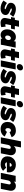

<svg xmlns="http://www.w3.org/2000/svg" viewBox="3059 -3939 867 7071"><g transform="rotate(90 3492.5 -403.5)"><path d="M-23 -98 67 -226Q118 -186 168 -164Q218 -142 259 -142Q296 -142 296 -164Q296 -173 282.5 -179.5Q269 -186 235 -199Q184 -218 148.5 -236Q113 -254 86 -286.5Q59 -319 59 -366Q59 -421 88 -464Q117 -507 169.5 -531Q222 -555 290 -555Q362 -555 435.5 -529.5Q509 -504 574 -457L478 -331Q425 -366 378.5 -386Q332 -406 301 -406Q287 -406 278 -400Q269 -394 269 -384Q269 -373 284.5 -365Q300 -357 337 -342Q388 -322 423 -304Q458 -286 484 -254.5Q510 -223 510 -176Q510 -122 480.5 -80Q451 -38 398 -14.5Q345 9 276 9Q192 9 114 -19Q36 -47 -23 -98Z M849 -201Q847 -189 847 -186Q847 -162 873 -164Q895 -164 937 -181L957 -20Q928 -5 885 2.5Q842 10 800 10Q716 10 667 -32.5Q618 -75 618 -144Q618 -166 622 -185L660 -375H585L613 -517H688L719 -670H943L912 -517H1040L1012 -375H884Z M1037 -229Q1037 -319 1074.5 -393.5Q1112 -468 1176.5 -511.5Q1241 -555 1319 -555Q1371 -555 1410.5 -534.5Q1450 -514 1473 -475L1487 -547H1712L1603 0H1378L1389 -54Q1321 8 1239 8Q1180 8 1134 -22Q1088 -52 1062.5 -106Q1037 -160 1037 -229ZM1432 -288Q1432 -326 1413 -348.5Q1394 -371 1362 -371Q1321 -371 1292.5 -333.5Q1264 -296 1264 -244Q1264 -204 1281.5 -182Q1299 -160 1331 -160Q1358 -160 1381.5 -177.5Q1405 -195 1418.5 -224.5Q1432 -254 1432 -288Z M2006 -201Q2004 -189 2004 -186Q2004 -162 2030 -164Q2052 -164 2094 -181L2114 -20Q2085 -5 2042 2.5Q1999 10 1957 10Q1873 10 1824 -32.5Q1775 -75 1775 -144Q1775 -166 1779 -185L1817 -375H1742L1770 -517H1845L1876 -670H2100L2069 -517H2197L2169 -375H2041Z M2550 -724Q2550 -686 2531.5 -655Q2513 -624 2481 -606.5Q2449 -589 2411 -589Q2368 -589 2342.5 -614.5Q2317 -640 2317 -682Q2317 -720 2335.5 -751Q2354 -782 2386 -799.5Q2418 -817 2456 -817Q2499 -817 2524.5 -791.5Q2550 -766 2550 -724ZM2515 -547 2406 0H2181L2290 -547Z M2493 -98 2583 -226Q2634 -186 2684 -164Q2734 -142 2775 -142Q2812 -142 2812 -164Q2812 -173 2798.5 -179.5Q2785 -186 2751 -199Q2700 -218 2664.5 -236Q2629 -254 2602 -286.5Q2575 -319 2575 -366Q2575 -421 2604 -464Q2633 -507 2685.5 -531Q2738 -555 2806 -555Q2878 -555 2951.5 -529.5Q3025 -504 3090 -457L2994 -331Q2941 -366 2894.5 -386Q2848 -406 2817 -406Q2803 -406 2794 -400Q2785 -394 2785 -384Q2785 -373 2800.5 -365Q2816 -357 2853 -342Q2904 -322 2939 -304Q2974 -286 3000 -254.5Q3026 -223 3026 -176Q3026 -122 2996.5 -80Q2967 -38 2914 -14.5Q2861 9 2792 9Q2708 9 2630 -19Q2552 -47 2493 -98Z M3365 -201Q3363 -189 3363 -186Q3363 -162 3389 -164Q3411 -164 3453 -181L3473 -20Q3444 -5 3401 2.5Q3358 10 3316 10Q3232 10 3183 -32.5Q3134 -75 3134 -144Q3134 -166 3138 -185L3176 -375H3101L3129 -517H3204L3235 -670H3459L3428 -517H3556L3528 -375H3400Z M3909 -724Q3909 -686 3890.5 -655Q3872 -624 3840 -606.5Q3808 -589 3770 -589Q3727 -589 3701.5 -614.5Q3676 -640 3676 -682Q3676 -720 3694.5 -751Q3713 -782 3745 -799.5Q3777 -817 3815 -817Q3858 -817 3883.5 -791.5Q3909 -766 3909 -724ZM3874 -547 3765 0H3540L3649 -547Z M3852 -98 3942 -226Q3993 -186 4043 -164Q4093 -142 4134 -142Q4171 -142 4171 -164Q4171 -173 4157.5 -179.5Q4144 -186 4110 -199Q4059 -218 4023.5 -236Q3988 -254 3961 -286.5Q3934 -319 3934 -366Q3934 -421 3963 -464Q3992 -507 4044.5 -531Q4097 -555 4165 -555Q4237 -555 4310.5 -529.5Q4384 -504 4449 -457L4353 -331Q4300 -366 4253.5 -386Q4207 -406 4176 -406Q4162 -406 4153 -400Q4144 -394 4144 -384Q4144 -373 4159.5 -365Q4175 -357 4212 -342Q4263 -322 4298 -304Q4333 -286 4359 -254.5Q4385 -223 4385 -176Q4385 -122 4355.5 -80Q4326 -38 4273 -14.5Q4220 9 4151 9Q4067 9 3989 -19Q3911 -47 3852 -98Z M4447 -242Q4447 -334 4487 -405.5Q4527 -477 4599.5 -516Q4672 -555 4766 -555Q4855 -555 4919 -513.5Q4983 -472 5009 -397L4823 -321Q4806 -373 4758 -373Q4721 -373 4698 -341Q4675 -309 4675 -257Q4675 -217 4691.5 -193.5Q4708 -170 4738 -170Q4788 -170 4811 -229L4984 -145Q4947 -72 4874.5 -32Q4802 8 4708 8Q4628 8 4569 -22.5Q4510 -53 4478.5 -109.5Q4447 -166 4447 -242Z M5674 -375Q5674 -353 5669 -325L5604 0H5379L5437 -291Q5439 -305 5439 -312Q5439 -338 5425.5 -352.5Q5412 -367 5388 -367Q5356 -367 5328.5 -338.5Q5301 -310 5293 -267L5240 0H5015L5162 -742H5387L5335 -479Q5402 -555 5496 -555Q5549 -555 5589 -532Q5629 -509 5651.5 -468Q5674 -427 5674 -375Z M6306 -301Q6306 -264 6297 -223H5935Q5946 -157 6021 -157Q6078 -157 6131 -198L6247 -84Q6150 7 6013 7Q5922 7 5854.5 -23Q5787 -53 5750.5 -109Q5714 -165 5714 -239Q5714 -329 5753.5 -401Q5793 -473 5863.5 -513.5Q5934 -554 6023 -554Q6109 -554 6173 -522.5Q6237 -491 6271.5 -433.5Q6306 -376 6306 -301ZM6093 -350Q6093 -372 6078 -387Q6063 -402 6039 -402Q6013 -402 5989.5 -381.5Q5966 -361 5951 -327H6088Q6093 -340 6093 -350Z M6983 -375Q6983 -353 6978 -325L6913 0H6688L6746 -291Q6748 -305 6748 -312Q6748 -338 6734.5 -352.5Q6721 -367 6697 -367Q6665 -367 6637.5 -338.5Q6610 -310 6602 -267L6549 0H6324L6432 -547H6657L6644 -479Q6711 -555 6805 -555Q6858 -555 6898 -532Q6938 -509 6960.5 -468Q6983 -427 6983 -375Z"/></g></svg>

Font: TypoPRO Montserrat
Style: Italic
Weight: 900
Italic angle: -11.3°
Designer: Julieta Ulanovsky
Foundry: Julieta Ulanovsky
Version: Version 6.001